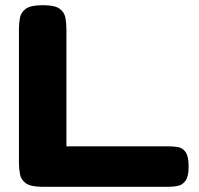

<svg xmlns="http://www.w3.org/2000/svg" viewBox="-20 -711 767 740"><path d="M144 9Q99 9 80 -4.5Q61 -18 57 -39.5Q53 -61 53 -83V-600Q53 -622 57 -643Q61 -664 80 -677.5Q99 -691 145 -691Q191 -691 209.5 -677.5Q228 -664 232 -643Q236 -622 236 -599V-147H630Q649 -147 666.5 -144Q684 -141 695.5 -124.5Q707 -108 707 -69Q707 -31 695 -14.5Q683 2 665.5 5.5Q648 9 629 9Z"/></svg>

Font: Fredoka SemiExpanded
Style: Bold
Weight: 700
Width: 6
Designer: Ben Nathan
Foundry: Milena B. Brandão, Ben Nathan
Version: Version 2.001